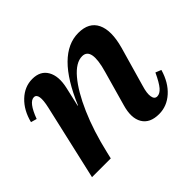

<svg xmlns="http://www.w3.org/2000/svg" viewBox="-119 -675 861 861"><g transform="rotate(-45 312.0 -244.0)"><path d="M42 0 124 -359Q142 -438 111 -438Q80 -438 51 -360L23 -368Q38 -428 76.5 -464.5Q115 -501 164 -501Q215 -501 236.5 -463.5Q258 -426 244 -364L223 -272H225Q321 -501 456 -501Q523 -501 546.5 -452.5Q570 -404 546 -317L492 -128Q481 -92 484.5 -70.5Q488 -49 505 -49Q522 -49 538 -67.5Q554 -86 575 -131L602 -120Q584 -58 544.5 -22.5Q505 13 455 13Q397 13 374.5 -25Q352 -63 371 -128L417 -291Q453 -415 394 -415Q354 -415 312 -365.5Q270 -316 232 -229Q194 -142 168 -30L161 0Z"/></g></svg>

Font: Platypi Medium
Style: Italic
Weight: 500
Italic angle: -13°
Designer: David Sargent
Foundry: Bolt Cutter Type
Version: Version 1.200; ttfautohint (v1.8.4.7-5d5b)